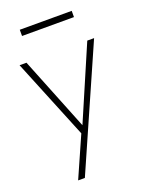

<svg xmlns="http://www.w3.org/2000/svg" viewBox="-146 -645 710 926"><g transform="rotate(-20 209.0 -181.5)"><path d="M201 -35 362.5 -410.5H397.5L125 208H90.5L182.5 0L15 -410.5H50.5ZM74.5 -539V-571H341V-539Z"/></g></svg>

Font: League Spartan Thin
Style: Regular
Weight: 100
Foundry: The League of Moveable Type
Version: Version 2.002